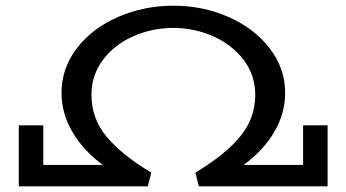

<svg xmlns="http://www.w3.org/2000/svg" viewBox="-20 -654 1216 674"><path d="M1130 -214V0H678L666 -48Q772 -112 824 -176Q876 -240 876 -321Q876 -390 835.5 -443.5Q795 -497 728.5 -526.5Q662 -556 589 -556Q515 -556 448.5 -527Q382 -498 341.5 -444Q301 -390 301 -321Q301 -239 353 -175.5Q405 -112 511 -48L499 0H46V-214H132V-75H341Q274 -124 235 -189.5Q196 -255 196 -328Q196 -415 250 -485Q304 -555 394.5 -594.5Q485 -634 589 -634Q692 -634 782 -594.5Q872 -555 926.5 -484.5Q981 -414 981 -328Q981 -255 942 -189.5Q903 -124 835 -75H1044V-214Z"/></svg>

Font: BioRhyme Expanded
Style: Regular
Weight: 400
Width: 7
Designer: Aoife Mooney
Foundry: Aoife Mooney Type
Version: Version 1.001